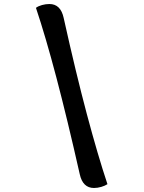

<svg xmlns="http://www.w3.org/2000/svg" viewBox="-20 -856 716 956"><path d="M448 80Q466 80 484.5 74.5Q503 69 515 61Q467 -83 412.5 -287.5Q358 -492 297 -767Q282 -836 226 -836Q208 -836 189.5 -831Q171 -826 159 -817Q207 -674 261 -469Q315 -264 377 11Q392 80 448 80Z"/></svg>

Font: Lemonada Medium
Style: Regular
Weight: 500
Designer: Mohamed Gaber (Arabic), Eduardo Tunni (Latin)
Foundry: Kief Type Foundry
Version: Version 4.004; ttfautohint (v1.8.2)